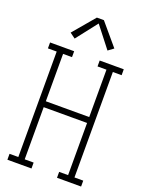

<svg xmlns="http://www.w3.org/2000/svg" viewBox="-176 -1049 852 1131"><g transform="rotate(20 250.0 -483.5)"><path d="M19 0V-37H74V-698H19V-735H170V-698H114V-401H386V-698H330V-735H481V-698H426V-37H481V0H330V-37H386V-364H114V-37H170V0ZM147 -806 113 -831 228 -967H272L387 -831L353 -806L250 -938Z"/></g></svg>

Font: Iosevka Slab Extralight
Style: Regular
Weight: 200
Monospace: yes
Designer: Belleve Invis
Foundry: Belleve Invis
Version: Version 11.1.1; ttfautohint (v1.8.3)